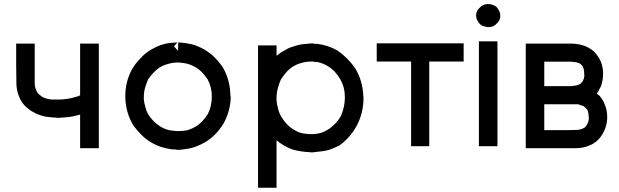

<svg xmlns="http://www.w3.org/2000/svg" viewBox="-20 -710 2967 921"><path d="M364.3 -252.9V-501H382.8H384.8H388.7H392.6H394.5H400.4H408.2H414.1H419.9H427.7H435.5H454.1V1H435.5H433.6H429.7H419.9H411.1H404.3H398.4H390.6H382.8H364.3V-17.6V-21.5V-25.4V-64.5V-104.5V-130.9V-158.2V-160.2Q352.5 -157.2 339.8 -154.3Q324.2 -151.4 317.4 -149.4Q280.3 -145.5 253.9 -144.5L252.9 -145.5Q225.6 -146.5 199.2 -150.4Q171.9 -156.2 150.4 -166.5Q128.9 -176.8 114.3 -189.5Q98.6 -201.2 85.9 -218.8Q58.6 -262.7 58.6 -312.5Q57.6 -355.5 57.6 -399.4V-421.9V-446.3V-463.9V-482.4V-501H76.2H78.1H82H90.8H100.6H106.4H112.3H120.1H127.9H146.5V-481.4V-477.5V-474.6V-439.5V-404.3V-380.9V-357.4Q146.5 -333 146.5 -306.6Q147.5 -287.1 158.2 -267.6Q163.1 -260.7 169.4 -255.4Q175.8 -250 184.6 -244.1Q208 -233.4 230.5 -232.4Q252.9 -232.4 260.7 -232.4Q268.6 -232.4 281.2 -233.4Q307.6 -235.4 329.1 -241.2Q338.9 -244.1 344.7 -245.6Q350.6 -247.1 353.5 -248Q357.4 -250 364.3 -252.9Z M962.9 -27.3Q919.9 -2.9 883.8 2.9Q847.7 8.8 836.9 8.8Q826.2 8.8 820.3 6.8H808.6H806.6Q778.3 2.9 753.9 -4.9Q698.2 -23.4 659.2 -62.5Q638.7 -83 620.1 -107.4Q583 -168.9 581.1 -242.2V-243.2V-250Q581.1 -318.4 613.3 -377.9Q629.9 -406.2 653.3 -429.7Q674.8 -454.1 704.1 -471.7Q754.9 -501 796.9 -503.9Q829.1 -506.8 831.1 -506.8L814.5 -487.3L834 -466.8L835 -506.8Q868.2 -504.9 898.4 -498Q928.7 -490.2 960 -472.7Q989.3 -455.1 1008.8 -435.5Q1028.3 -416 1046.9 -390.6Q1084 -327.1 1085 -253.9Q1085.9 -249 1086.9 -244.1Q1085 -176.8 1052.7 -118.2Q1035.2 -88.9 1013.7 -67.4Q991.2 -43.9 962.9 -27.3ZM669.9 -245.1Q669.9 -244.1 669.9 -241.2V-238.3V-232.4Q671.9 -213.9 677.7 -195.3Q681.6 -177.7 690.4 -162.1Q714.8 -124 750 -102.5Q777.3 -86.9 801.3 -84Q825.2 -81.1 834 -81.1Q858.4 -81.1 880.9 -85.9Q902.3 -92.8 923.8 -105.5Q953.1 -126 976.6 -162.1Q996.1 -201.2 996.1 -246.6Q996.1 -292 975.6 -330.1Q963.9 -347.7 949.2 -362.8Q934.6 -377.9 916 -388.7Q889.6 -403.3 866.2 -406.7Q842.8 -410.2 834 -410.2Q808.6 -410.2 786.1 -403.3Q744.1 -392.6 714.8 -359.4Q701.2 -345.7 690.4 -329.1Q683.6 -314.5 676.8 -292Q669.9 -269.5 669.9 -245.1Z M1306.6 -37.1V190.4H1288.1H1286.1H1282.2H1273.4H1263.7H1256.8H1251H1244.1H1236.3H1217.8V-492.2H1236.3H1238.3H1242.2H1251H1260.7H1266.6H1273.4H1281.2H1288.1H1306.6V-474.6V-470.7V-467.8V-446.3V-442.4Q1326.2 -459 1347.7 -469.7Q1366.2 -481.4 1384.8 -486.3Q1418.9 -498 1444.3 -499Q1469.7 -502 1475.1 -502Q1480.5 -502 1487.3 -500H1499H1501Q1556.6 -492.2 1598.6 -467.8Q1648.4 -433.6 1683.6 -382.8Q1720.7 -321.3 1722.7 -248H1723.6V-239.3Q1723.6 -168.9 1691.4 -107.4Q1661.1 -50.8 1607.4 -11.7H1606.4Q1562.5 11.7 1524.4 15.6Q1488.3 20.5 1473.6 21.5L1472.7 20.5Q1422.9 18.6 1381.8 6.8Q1338.9 -9.8 1306.6 -37.1ZM1478.5 -415H1470.7Q1445.3 -414.1 1422.9 -407.2Q1380.9 -395.5 1351.6 -361.3Q1337.9 -345.7 1327.1 -328.1Q1320.3 -313.5 1313.5 -289.6Q1306.6 -265.6 1306.6 -242.2Q1306.6 -238.3 1306.6 -232.4V-226.6Q1308.6 -207 1314.5 -186.5Q1318.4 -168.9 1329.1 -150.4Q1351.6 -111.3 1387.7 -88.9Q1414.1 -72.3 1438 -69.3Q1461.9 -66.4 1470.7 -66.4Q1495.1 -66.4 1518.6 -72.3Q1540 -79.1 1561.5 -93.8Q1592.8 -116.2 1614.3 -151.4Q1633.8 -194.3 1634.3 -241.7Q1634.8 -289.1 1613.3 -328.1Q1588.9 -371.1 1552.7 -392.6Q1530.3 -406.2 1504.9 -412.1Q1501 -412.1 1496.6 -412.6Q1492.2 -413.1 1491.2 -413.1H1489.3Q1484.4 -415 1478.5 -415Z M2039.1 -415V-8.8H2021.5H2018.6H2016.6H2006.8H1997.1H1991.2H1984.4H1976.6H1969.7H1952.1V-415H1937.5H1903.3H1877.9H1851.6H1830.1H1806.6H1788.1Q1788.1 -426.8 1787.1 -438.5V-447.3V-457V-461.9V-468.8V-476.6V-484.4V-502H2204.1V-484.4V-481.4V-478.5V-474.6V-472.7Q2204.1 -473.6 2204.1 -466.8V-460V-453.1V-448.2V-440.4V-432.6V-415H2184.6H2180.7H2176.8H2140.6H2102.5H2077.1H2051.8ZM1788.1 -407.2Q1788.1 -407.2 1788.1 -407.2ZM1788.1 -415H1787.1V-432.6Q1788.1 -422.9 1788.1 -415Z M2322.3 -580.1H2320.3H2317.4Q2307.6 -582 2293.9 -585.9L2282.2 -594.7Q2275.4 -601.6 2273.4 -606.4Q2264.6 -618.2 2263.7 -634.8Q2263.7 -652.3 2273.4 -665Q2286.1 -679.7 2295.4 -684.6Q2304.7 -689.5 2316.4 -690.4H2317.4H2322.3Q2333 -690.4 2337.9 -688.5Q2352.5 -684.6 2361.3 -676.8Q2366.2 -671.9 2370.1 -665Q2377 -655.3 2378.9 -644.5Q2381.8 -629.9 2376 -614.3Q2372.1 -607.4 2366.7 -601.1Q2361.3 -594.7 2356.4 -590.8Q2352.5 -587.9 2348.6 -585.9Q2344.7 -583 2335.9 -581.1Q2329.1 -580.1 2325.2 -580.1ZM2277.3 -8.8V-511.7H2295.9H2298.8H2300.8H2310.5H2320.3H2326.2H2333H2340.8H2347.7H2366.2V-8.8H2347.7H2344.7H2342.8H2333H2323.2H2317.4H2310.5H2303.7H2295.9Z M2892.6 -150.4V-141.6V-140.6Q2889.6 -85.9 2853.5 -43.9Q2841.8 -31.2 2827.1 -22Q2812.5 -12.7 2790 -5.9Q2766.6 1 2735.4 1H2502V-501H2719.7Q2767.6 -500 2798.8 -483.4Q2830.1 -468.8 2851.6 -434.6Q2873 -400.4 2873 -357.4Q2873 -328.1 2864.3 -300.8Q2860.4 -290 2854.5 -281.2Q2851.6 -271.5 2842.8 -260.7Q2855.5 -251 2855.5 -251Q2863.3 -242.2 2869.1 -232.4Q2877 -222.7 2879.9 -210.9Q2892.6 -183.6 2892.6 -150.4ZM2590.8 -296.9H2600.6H2625H2649.4H2674.8H2699.2H2710.9H2719.7Q2731.4 -297.9 2742.2 -299.8Q2752.9 -301.8 2761.7 -306.6Q2765.6 -308.6 2770.5 -314.5Q2773.4 -316.4 2775.9 -321.3Q2778.3 -326.2 2780.8 -333.5Q2783.2 -340.8 2783.2 -351.6L2782.2 -352.5V-361.3Q2782.2 -377 2775.4 -391.6Q2772.5 -395.5 2769.5 -398.4Q2764.6 -403.3 2759.8 -406.2Q2746.1 -412.1 2733.9 -412.6Q2721.7 -413.1 2719.7 -414.1H2702.1H2684.6H2660.2H2634.8H2603.5H2590.8V-402.3V-376V-347.7V-311.5ZM2736.3 -210H2715.8H2694.3H2666H2636.7H2611.3H2590.8V-196.3V-168V-139.6V-101.6V-85.9H2605.5H2630.9H2658.2H2685.5H2711.9Q2731.4 -85.9 2748.5 -86.9Q2765.6 -87.9 2780.3 -95.7Q2785.2 -97.7 2790 -103.5Q2793.9 -108.4 2796.9 -114.3Q2804.7 -128.9 2804.7 -146.5Q2804.7 -148.4 2804.7 -149.4L2803.7 -150.4Q2803.7 -169.9 2796.9 -183.6Q2789.1 -194.3 2778.3 -201.2Q2771.5 -204.1 2765.6 -205.1Q2759.8 -208 2753.9 -210H2752.9H2750Q2746.1 -210 2741.2 -210Z"/></svg>

Font: LeFont
Style: Default
Weight: 400
Designer: Leryon MEDIA
Version: Version 1.0